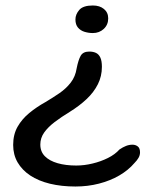

<svg xmlns="http://www.w3.org/2000/svg" viewBox="-20 -453 553 700"><path d="M305.5 -265Q320 -265 330.2 -260Q340.5 -255 346 -242.8Q351.5 -230.5 351.5 -209.5Q351.5 -175 336.8 -145.8Q322 -116.5 295.8 -91.8Q269.5 -67 234 -45Q203.5 -26.5 179.2 -8Q155 10.5 141 30.2Q127 50 127 74Q127 100 143.8 116.8Q160.5 133.5 190 142Q219.5 150.5 258 150.5Q287 150.5 317.2 143.2Q347.5 136 373.5 123Q399.5 110 415.5 92Q428 83.5 439.5 79Q451 74.5 463 74.5Q474 74.5 482.2 80.8Q490.5 87 490.5 102.5Q490.5 113 485 122.5Q479.5 132 470.5 141Q448 167.5 414.8 186.8Q381.5 206 340.8 216.5Q300 227 255 227Q204 227 162 216.8Q120 206.5 90.2 186.8Q60.5 167 44.2 139Q28 111 28 75.5Q28 37.5 44 9.2Q60 -19 86.8 -41Q113.5 -63 146 -81Q172 -96.5 196.5 -113.2Q221 -130 238 -152Q255 -174 259.5 -204Q265.5 -234.5 274.2 -249.8Q283 -265 305.5 -265ZM318.5 -433Q343.5 -433 359 -420.2Q374.5 -407.5 374.5 -386Q374.5 -362.5 358.2 -347.5Q342 -332.5 318.5 -332.5Q303 -332.5 288.2 -337Q273.5 -341.5 264.2 -352.5Q255 -363.5 255 -382Q255 -400.5 269 -416.8Q283 -433 318.5 -433Z"/></svg>

Font: Gluten Thin
Style: Regular
Weight: 400
Version: Version 1.300